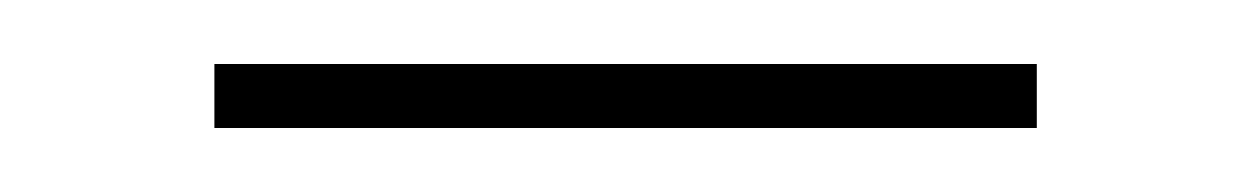

<svg xmlns="http://www.w3.org/2000/svg" viewBox="-20 -697 390 60"><path d="M47 -677H304V-657H47Z"/></svg>

Font: TypoPRO Montserrat
Style: Regular
Weight: 250
Designer: Julieta Ulanovsky
Foundry: Julieta Ulanovsky
Version: Version 6.001